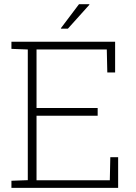

<svg xmlns="http://www.w3.org/2000/svg" viewBox="-20 -914 664 934"><path d="M35.6 0V-34.7L115.2 -37.6V-673.3L35.6 -676.3V-710.9H540V-561.5H502L499.5 -673.3H157.7V-388.7H455.1V-351.1H157.7V-37.1H514.2L516.6 -149.4H554.7V0ZM275.9 -776.4 364.3 -893.6H414.1L415 -891.1L310.1 -774.4H277.8Z"/></svg>

Font: Roboto Slab ExtraLight
Style: Regular
Weight: 250
Designer: Google
Version: Version 2.000; ttfautohint (v1.8.1.43-b0c9)